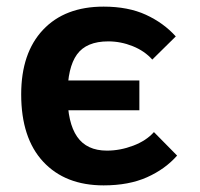

<svg xmlns="http://www.w3.org/2000/svg" viewBox="-20 -540 603 580"><path d="M293 20Q177 20 110.5 -51.5Q44 -123 44 -255Q44 -380 110 -450Q176 -520 293 -520Q367 -520 420.5 -495.5Q474 -471 511 -430L440 -360Q417 -386 381 -400.5Q345 -415 307 -415Q241 -415 212.5 -375.5Q184 -336 184 -253Q184 -169 213 -127Q242 -85 303 -85Q343 -85 382.5 -100Q422 -115 445 -141L515 -70Q479 -29 424 -4.5Q369 20 293 20ZM401 -207H132V-297H401Z"/></svg>

Font: Moderustic SemiBold
Style: Regular
Weight: 600
Designer: Tural Alisoy
Foundry: TAFT Foundry
Version: Version 2.120